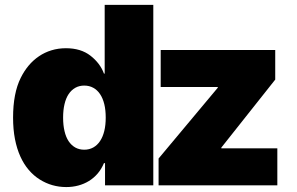

<svg xmlns="http://www.w3.org/2000/svg" viewBox="-20 -747 1196 774"><path d="M63.6 -433.2Q77.1 -460.6 95.5 -482.6Q114 -504.6 137.1 -520.2Q160.2 -535.9 187.5 -544.2Q214.8 -552.6 245.7 -552.6Q306.1 -552.6 344.8 -522.4Q383.9 -491.8 399.1 -450.3H402V-727.3H598V0H403.4V-89.5H399.1Q389.2 -65.7 373.8 -47.6Q358.3 -29.5 338.6 -17.4Q318.9 -5.3 295.6 0.9Q272.4 7.1 247.2 7.1Q188.9 7.1 140.3 -23.4Q115.8 -38.7 95.9 -62Q76 -85.2 62 -116.3Q47.9 -147.4 40.3 -186.4Q32.7 -225.5 32.7 -272.7Q32.7 -371.4 63.6 -433.2ZM858 -393.5V-396.3H627.8V-545.5H1089.5V-426.1L872.2 -152V-149.1H1098V0H619.3V-108ZM319.6 -143.5Q339.8 -143.5 356 -152.5Q372.2 -161.6 383.3 -178.3Q394.5 -195 400.4 -218.9Q406.2 -242.9 406.2 -272.7Q406.2 -303.3 400.4 -327.2Q394.5 -351.2 383.3 -367.7Q372.2 -384.2 356 -393.1Q339.8 -402 319.6 -402Q299.4 -402 283.6 -393.1Q267.8 -384.2 256.7 -367.7Q245.7 -351.2 240.1 -327.2Q234.4 -303.3 234.4 -272.7Q234.4 -242.5 240.1 -218.4Q245.7 -194.2 256.7 -177.7Q267.8 -161.2 283.6 -152.3Q299.4 -143.5 319.6 -143.5Z"/></svg>

Font: Inter P Black
Style: Regular
Weight: 900
Designer: Rasmus Andersson
Foundry: rsms
Version: Version 3.018;git-588b23468